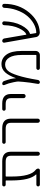

<svg xmlns="http://www.w3.org/2000/svg" viewBox="1028 -1624 574 2670"><g transform="rotate(-90 1315.0 -289.0)"><path d="M540 -48.8Q540 -38.1 531.7 -29.8Q523.4 -21.5 512.2 -21.5Q501 -21.5 492.7 -29.8Q484.4 -38.1 484.4 -48.8V-420.9Q484.4 -461.9 465.3 -479.5Q446.3 -497.1 399.4 -497.1H203.1Q195.3 -497.1 195.3 -490.2V-411.1Q195.3 -151.4 286.1 -81.1Q305.7 -65.4 305.7 -44.9Q305.7 -35.2 298.8 -28.3Q292 -21.5 282.2 -21.5H82Q72.3 -21.5 64.9 -28.8Q57.6 -36.1 57.6 -45.9Q57.6 -55.7 64.9 -63Q72.3 -70.3 82 -70.3H220.7Q223.6 -70.3 224.1 -72.3Q224.6 -74.2 223.6 -75.2Q141.6 -161.1 140.6 -411.1V-490.2Q140.6 -497.1 132.8 -497.1H82Q71.3 -497.1 64.5 -503.9Q57.6 -510.7 57.6 -521Q57.6 -531.2 64.5 -538.1Q71.3 -544.9 82 -544.9H407.2Q540 -544.9 540 -424.8Z M673.8 -497.1Q664.1 -497.1 657.2 -503.9Q650.4 -510.7 650.4 -521Q650.4 -531.2 657.2 -538.1Q664.1 -544.9 673.8 -544.9H867.2Q1000 -544.9 1000 -424.8V-50.8Q1000 -38.1 991.7 -29.8Q983.4 -21.5 971.2 -21.5Q959 -21.5 950.7 -29.8Q942.4 -38.1 942.4 -50.8V-420.9Q942.4 -461.9 922.9 -479.5Q903.3 -497.1 857.4 -497.1Z M1133.8 -497.1Q1124 -497.1 1117.2 -503.9Q1110.4 -510.7 1110.4 -521Q1110.4 -531.2 1117.2 -538.1Q1124 -544.9 1133.8 -544.9H1210.9Q1342.8 -544.9 1342.8 -424.8V-248Q1342.8 -236.3 1334.5 -228Q1326.2 -219.7 1314 -219.7Q1301.8 -219.7 1293.5 -228Q1285.2 -236.3 1285.2 -248V-420.9Q1285.2 -461.9 1266.1 -479.5Q1247.1 -497.1 1201.2 -497.1Z M1702.1 -21.5Q1692.4 -21.5 1685.1 -28.8Q1677.7 -36.1 1677.7 -45.9Q1677.7 -55.7 1685.1 -63Q1692.4 -70.3 1702.1 -70.3H1878.9Q1885.7 -70.3 1885.7 -78.1V-275.4Q1885.7 -386.7 1850.1 -445.8Q1814.5 -504.9 1753.9 -504.9Q1703.1 -504.9 1668 -468.3Q1632.8 -431.6 1599.6 -325.2Q1567.4 -226.6 1538.1 -48.8Q1536.1 -37.1 1526.9 -29.3Q1517.6 -21.5 1505.9 -21.5Q1495.1 -21.5 1488.3 -29.8Q1481.4 -38.1 1483.4 -48.8Q1496.1 -127.9 1501 -161.1Q1506.8 -199.2 1511.7 -254.9Q1516.6 -305.7 1516.6 -323.2Q1516.6 -339.8 1506.8 -386.7Q1498 -430.7 1490.2 -455.1Q1483.4 -473.6 1466.8 -518.6Q1465.8 -522.5 1465.8 -525.4Q1465.8 -531.2 1468.8 -536.1Q1474.6 -544.9 1485.4 -544.9Q1498 -544.9 1508.8 -537.6Q1519.5 -530.3 1523.4 -518.6Q1543 -462.9 1551.8 -426.8Q1559.6 -394.5 1561.5 -358.4Q1561.5 -357.4 1562.5 -357.4Q1563.5 -357.4 1564.5 -358.4Q1599.6 -455.1 1642.6 -502.9Q1690.4 -555.7 1757.8 -555.7Q1840.8 -555.7 1891.1 -485.8Q1941.4 -416 1941.4 -278.3V-79.1Q1941.4 -55.7 1924.3 -38.6Q1907.2 -21.5 1883.8 -21.5Z M2588.9 -537.1Q2596.7 -529.3 2596.7 -518.6Q2596.7 -313.5 2473.6 -168Q2358.4 -31.2 2201.2 -22.5Q2199.2 -22.5 2197.3 -22.5Q2174.8 -22.5 2157.2 -37.1Q2137.7 -52.7 2133.8 -78.1L2056.6 -515.6Q2054.7 -527.3 2062 -536.1Q2069.3 -544.9 2081.1 -544.9Q2093.8 -544.9 2103.5 -536.6Q2113.3 -528.3 2115.2 -515.6L2167 -214.8Q2168 -208 2174.8 -210.9Q2217.8 -229.5 2256.8 -312.5Q2295.9 -392.6 2299.8 -518.6Q2299.8 -529.3 2307.6 -537.1Q2315.4 -544.9 2326.7 -544.9Q2337.9 -544.9 2345.7 -537.1Q2353.5 -529.3 2353.5 -518.6Q2348.6 -377 2298.8 -281.2Q2247.1 -181.6 2183.6 -160.2Q2176.8 -158.2 2177.7 -151.4L2189.5 -78.1Q2190.4 -71.3 2197.3 -71.3Q2257.8 -73.2 2317.4 -105.5Q2379.9 -139.6 2429.7 -199.2Q2479.5 -258.8 2510.7 -348.6Q2538.1 -426.8 2541 -517.6Q2542 -529.3 2549.8 -537.1Q2557.6 -544.9 2569.3 -544.9Q2581.1 -544.9 2588.9 -537.1Z"/></g></svg>

Font: irohamaru Light
Style: Regular
Weight: 200
Designer: [Source Han Sans]
Ryoko NISHIZUKA  (kana & ideographs); Paul D. Hunt (Latin, Greek & Cyrillic); Wenlong ZHANG  (bopomofo
Version: Version 1.01